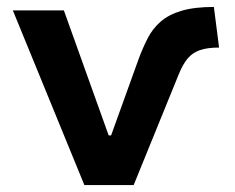

<svg xmlns="http://www.w3.org/2000/svg" viewBox="-20 -533 678 553"><path d="M223 0 17 -503H164L293 -143H300L380 -365Q392 -397 406 -424Q420 -451 443 -471Q466 -491 503 -502Q540 -513 596 -513L611 -396Q577 -396 555.5 -388.5Q534 -381 520 -364Q506 -347 494 -317L365 0Z"/></svg>

Font: Nunito Sans 6pt
Style: Bold
Weight: 700
Version: Version 3.101;gftools[0.9.27]